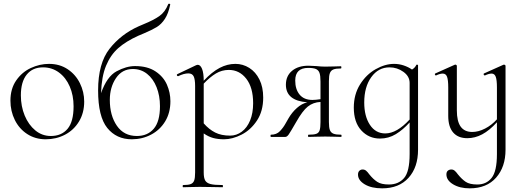

<svg xmlns="http://www.w3.org/2000/svg" viewBox="-20 -748 2862 1049"><path d="M37 -198Q37 -263 68.5 -308.5Q100 -354 148.5 -376.5Q197 -399 248 -399Q306 -399 349.5 -370Q393 -341 416.5 -293.5Q440 -246 440 -193Q440 -131 411.5 -84Q383 -37 335 -12Q287 13 230 13Q173 13 129 -15.5Q85 -44 61 -92.5Q37 -141 37 -198ZM382 -167Q382 -227 361 -275.5Q340 -324 302 -352Q264 -380 215 -380Q158 -380 126 -340.5Q94 -301 94 -227Q94 -167 115 -116.5Q136 -66 173 -35.5Q210 -5 258 -5Q316 -5 349 -44Q382 -83 382 -167Z M911 -195Q911 -132 882.5 -85Q854 -38 805.5 -12.5Q757 13 700 13Q616 13 566 -49Q516 -111 516 -254Q516 -402 578.5 -481.5Q641 -561 737 -604L765 -616Q819 -638 850.5 -660Q882 -682 899 -725Q901 -729 906 -727.5Q911 -726 910 -723Q900 -674 881 -645Q862 -616 837 -600.5Q812 -585 767 -566Q756 -562 734 -552Q668 -522 626 -485Q584 -448 559.5 -389Q535 -330 532 -239Q564 -330 617 -358.5Q670 -387 718 -387Q786 -387 829.5 -358Q873 -329 892 -285.5Q911 -242 911 -195ZM854 -168Q854 -225 835.5 -271.5Q817 -318 783.5 -344.5Q750 -371 706 -371Q647 -371 613.5 -321Q580 -271 580 -202Q580 -117 618.5 -61Q657 -5 728 -5Q786 -5 820 -44.5Q854 -84 854 -168Z M1418 -215Q1418 -141 1384 -89.5Q1350 -38 1300 -12.5Q1250 13 1204 13Q1171 13 1145 6Q1119 -1 1093 -19V194Q1093 224 1101 238Q1109 252 1130 257.5Q1151 263 1196 263Q1198 263 1198 269Q1198 275 1196 275Q1162 275 1143 274L1071 273L1017 274Q1004 275 981 275Q978 275 978 269Q978 263 981 263Q1009 263 1022.5 257.5Q1036 252 1041 238Q1046 224 1046 194V-278Q1046 -315 1038 -331Q1030 -347 1009 -347Q985 -347 954 -332H952Q948 -332 946.5 -336.5Q945 -341 949 -343L1052 -392L1060 -394Q1075 -394 1084 -371.5Q1093 -349 1093 -307Q1138 -355 1180 -377Q1222 -399 1266 -399Q1307 -399 1342 -377Q1377 -355 1397.5 -313.5Q1418 -272 1418 -215ZM1363 -184Q1363 -270 1325.5 -318Q1288 -366 1230 -366Q1192 -366 1159.5 -346.5Q1127 -327 1093 -291V-74Q1122 -41 1155.5 -24Q1189 -7 1237 -7Q1272 -7 1301 -28.5Q1330 -50 1346.5 -90Q1363 -130 1363 -184Z M1844 0Q1821 0 1808 -1L1757 -2L1704 -1Q1690 0 1665 0Q1663 0 1663 -6Q1663 -12 1665 -12Q1695 -12 1708.5 -17Q1722 -22 1726.5 -36.5Q1731 -51 1731 -81V-191Q1691 -189 1662 -166Q1633 -143 1598 -81Q1567 -27 1557.5 -13.5Q1548 0 1539 0H1460Q1458 0 1458 -6Q1458 -12 1460 -12Q1491 -12 1509.5 -31.5Q1528 -51 1540 -73Q1552 -95 1556 -101Q1575 -134 1602 -158Q1629 -182 1659 -189Q1542 -198 1542 -285Q1542 -333 1575.5 -361Q1609 -389 1665 -389Q1676 -389 1708 -387Q1735 -384 1757 -384L1807 -385Q1820 -386 1843 -386Q1845 -386 1845 -380Q1845 -374 1843 -374Q1815 -374 1801.5 -368.5Q1788 -363 1782.5 -349Q1777 -335 1777 -305V-81Q1777 -51 1782.5 -37Q1788 -23 1802 -17.5Q1816 -12 1844 -12Q1846 -12 1846 -6Q1846 0 1844 0ZM1687 -202Q1703 -202 1731 -206V-303Q1731 -335 1725.5 -350Q1720 -365 1706 -371Q1692 -377 1664 -377Q1593 -377 1593 -308Q1593 -260 1617 -231Q1641 -202 1687 -202Z M2264 -392V70Q2264 166 2212 223.5Q2160 281 2068 281Q2009 281 1972.5 259Q1936 237 1936 206Q1936 192 1943.5 185Q1951 178 1961 178Q1972 178 1980 184.5Q1988 191 1998 205Q2019 231 2041 245.5Q2063 260 2105 260Q2157 260 2187.5 225Q2218 190 2218 94V-79Q2182 -39 2142.5 -15Q2103 9 2056 9Q1995 9 1954 -35.5Q1913 -80 1913 -160Q1913 -232 1947 -286.5Q1981 -341 2032.5 -370Q2084 -399 2133 -399Q2160 -399 2185.5 -390.5Q2211 -382 2231 -368Q2247 -377 2255 -394Q2256 -395 2260 -394.5Q2264 -394 2264 -392ZM2218 -95V-295Q2218 -331 2184 -355.5Q2150 -380 2108 -380Q2047 -380 2008.5 -326.5Q1970 -273 1970 -188Q1970 -113 2001 -66Q2032 -19 2085 -19Q2148 -19 2218 -95Z M2742 -388V70Q2742 164 2690.5 222.5Q2639 281 2546 281Q2492 281 2455.5 259Q2419 237 2419 205Q2419 191 2427 184.5Q2435 178 2446 178Q2456 178 2464 184.5Q2472 191 2482 205Q2503 231 2524.5 245.5Q2546 260 2588 260Q2637 260 2666 224Q2695 188 2695 94V-80Q2654 -35 2614.5 -14Q2575 7 2533 7Q2483 7 2456 -24Q2429 -55 2429 -115V-270Q2429 -311 2422.5 -328.5Q2416 -346 2399 -346Q2384 -346 2363 -336H2361Q2357 -336 2356 -341Q2355 -346 2359 -347L2464 -394L2467 -395Q2470 -395 2473 -393Q2476 -391 2476 -388V-145Q2476 -85 2497 -56Q2518 -27 2560 -27Q2594 -27 2630 -45.5Q2666 -64 2695 -96V-270Q2695 -311 2688.5 -328.5Q2682 -346 2666 -346Q2651 -346 2630 -336H2628Q2624 -336 2622.5 -341Q2621 -346 2625 -347L2730 -394L2734 -395Q2736 -395 2739 -393Q2742 -391 2742 -388Z"/></svg>

Font: Cormorant Infant Light
Style: Regular
Weight: 300
Designer: Christian Thalmann (Catharsis Fonts)
Version: Version 3.000